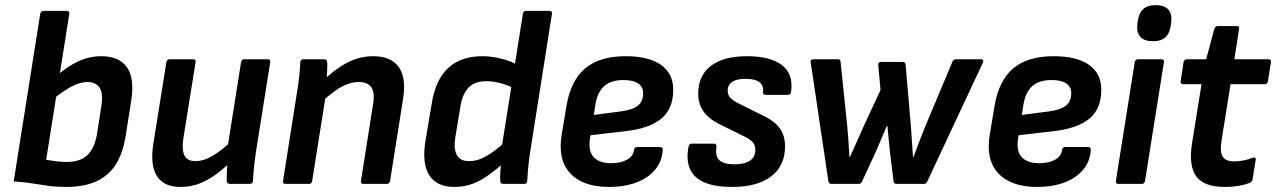

<svg xmlns="http://www.w3.org/2000/svg" viewBox="-20 -726 5038 758"><path d="M239.8 12Q203.4 12 171.4 7.7Q139.5 3.3 106.8 -2Q74.1 -7.4 34.1 -9.7L138.8 -671.3Q140.8 -683 152.5 -683H243.4Q255.4 -683 253.4 -670L162.2 -95.1Q180.8 -91.8 202.7 -89.2Q224.6 -86.5 243.2 -86.5Q297.6 -86.5 326 -114.5Q354.3 -142.6 363.6 -200.7L380 -306.6Q388.3 -356.4 373.5 -379.3Q358.7 -402.2 325.1 -402.2Q295.9 -402.2 262.5 -384.4Q229.2 -366.7 182.4 -329.2L201.1 -424.8Q247.4 -465.1 290.7 -484.6Q334 -504.1 380 -504.1Q450 -504.1 481 -460.6Q512 -417.1 498 -327.5L476.3 -191Q466 -123 437.9 -78Q409.9 -33 361.4 -10.5Q312.9 12 239.8 12Z M692.5 12Q626.1 12 599.1 -31.6Q572.1 -75.3 585.4 -158.7L636.8 -480.4Q638.8 -492.1 649.8 -492.1H741.4Q754.4 -492.1 752.1 -480.4L703.5 -177Q697.2 -133.4 708.5 -111.7Q719.8 -89.9 751.3 -89.9Q784.6 -89.9 820.1 -111.2Q855.7 -132.5 902.4 -175.9L892.1 -88Q861.9 -59.1 830.9 -36.4Q800 -13.7 766.1 -0.9Q732.3 12 692.5 12ZM887.4 0Q881.8 0 878.6 -3Q875.4 -6 875.1 -11.7Q874.7 -29.7 875.6 -49.2Q876.4 -68.7 879.1 -89.3L877.7 -139.8L931.7 -480.4Q932.7 -486.1 935.8 -489.1Q939 -492.1 944 -492.1H1036.3Q1048.7 -492.1 1046.7 -479.7L990.3 -125.1Q986 -96 983 -67.5Q980 -39 978.6 -11.7Q978.3 0 965.6 0Z M1415 0Q1403 0 1405 -11.7L1453.3 -317.8Q1460.2 -361 1445.6 -381.6Q1431 -402.2 1396.8 -402.2Q1374.6 -402.2 1351.6 -393.9Q1328.7 -385.6 1302.6 -367Q1276.6 -348.4 1242.7 -317.9L1252 -404.4Q1302.4 -453.4 1351.2 -478.8Q1400 -504.1 1454 -504.1Q1523.7 -504.1 1554.3 -461.1Q1585 -418.1 1571 -334.1L1520 -11.7Q1517.6 0 1507.6 0ZM1107.5 0Q1095.4 0 1097.4 -11.7L1153.4 -367Q1158.4 -395.4 1161.6 -427.2Q1164.8 -459 1165.5 -479.7Q1165.5 -492.1 1178.5 -492.1H1259.3Q1265 -492.1 1267.8 -489.6Q1270.7 -487.1 1271.7 -480.4Q1272.7 -471.7 1272 -456.4Q1271.3 -441.1 1270.5 -424.6Q1269.7 -408.2 1267.7 -394.9L1267.7 -360.2L1212.4 -11.7Q1211.4 -6.7 1208.8 -3.3Q1206.1 0 1200.1 0Z M1773.8 12Q1703.4 12 1674.3 -35Q1645.1 -81.9 1659.8 -170.3L1685.4 -322.6Q1700.4 -412.1 1750.1 -458.1Q1799.7 -504.1 1884.1 -504.1Q1923 -504.1 1962.7 -493.4Q2002.3 -482.8 2023.7 -468.8L2012.6 -375Q1988 -389.6 1956.6 -397.6Q1925.3 -405.6 1899.7 -405.6Q1869.1 -405.6 1848.4 -394.3Q1827.6 -383 1815.2 -360.4Q1802.7 -337.9 1797.4 -304.6L1777.5 -183.6Q1770.2 -138.4 1783.4 -114.1Q1796.7 -89.9 1831.3 -89.9Q1854.2 -89.9 1876 -98.2Q1897.7 -106.5 1924.1 -125.3Q1950.6 -144 1984.7 -174.9L1974.8 -88.3Q1941.5 -58.4 1910.1 -35.6Q1878.6 -12.7 1845.7 -0.4Q1812.9 12 1773.8 12ZM1966.5 0Q1960.8 0 1957.9 -3Q1955.1 -6 1954.8 -12.4Q1953.8 -27.7 1955.3 -49.2Q1956.7 -70.6 1958.7 -87.3L1960 -139.8L2044.3 -671.3Q2045.3 -677 2048.5 -680Q2051.6 -683 2056.7 -683H2148.6Q2161 -683 2159 -671.3L2072 -119.1Q2067.6 -90.1 2065 -60.6Q2062.3 -31.1 2061.6 -13Q2061.3 0 2049.9 0Z M2384.4 12Q2280.9 12 2231 -42.1Q2181.1 -96.1 2197.5 -194.3L2216.8 -310Q2233.8 -409 2290.9 -456.6Q2348 -504.1 2449.4 -504.1Q2541.6 -504.1 2589.7 -469.7Q2637.8 -435.4 2637.8 -372.1Q2637.8 -296 2590.4 -257.3Q2543.1 -218.7 2450.5 -208.3L2311.1 -192L2308.8 -175.5Q2302.1 -128.6 2324.2 -105.2Q2346.3 -81.7 2393.4 -81.7Q2430.7 -81.7 2455.3 -95.5Q2479.9 -109.3 2482.8 -133.2Q2484.8 -145.6 2495.2 -145.6H2585.7Q2597.1 -145.6 2596.4 -133.9Q2593.7 -89.4 2566.8 -56.7Q2540 -24 2493.4 -6Q2446.9 12 2384.4 12ZM2324.1 -272.2 2433.4 -286.5Q2479.6 -293.1 2499.3 -309.7Q2519.1 -326.3 2519.1 -358.2Q2519.1 -383.5 2499.4 -396.7Q2479.6 -410 2441.4 -410Q2391.6 -410 2364.8 -385.6Q2338.1 -361.2 2330.4 -312.3Z M2870.2 12Q2804.7 12 2763.3 -4.8Q2721.9 -21.7 2705.1 -56.7Q2688.2 -91.7 2697.9 -145.7Q2700.2 -158.7 2710.9 -158.7H2798.7Q2804.4 -158.7 2806.9 -155.4Q2809.4 -152.1 2808.4 -145.7Q2803.1 -108.2 2820.7 -92.8Q2838.3 -77.3 2878.4 -77.3Q2919.6 -77.3 2940.8 -91.7Q2962 -106.2 2962 -134.4Q2962 -151.3 2952.5 -163.4Q2943 -175.6 2919.4 -186.9L2817.4 -237.3Q2776.8 -257.6 2756.6 -287.3Q2736.5 -316.9 2736.5 -356.6Q2736.5 -427.3 2786.3 -465.7Q2836.2 -504.1 2929 -504.1Q3020.6 -504.1 3066.8 -469.2Q3113 -434.4 3103 -363.3Q3101.3 -351.6 3091.3 -351.6H3002.1Q2991.8 -351.6 2992.4 -363.3Q2995.4 -389.5 2977.5 -402.1Q2959.6 -414.8 2923.8 -414.8Q2889 -414.8 2870.9 -403Q2852.8 -391.2 2852.8 -368Q2852.8 -350.7 2864.3 -338.9Q2875.8 -327.1 2902.1 -314.5L2996.3 -267.8Q3039.7 -246.1 3059.5 -218Q3079.3 -189.8 3079.3 -147.8Q3079.3 -71.7 3024.8 -29.9Q2970.3 12 2870.2 12Z M3261.6 0Q3252.3 0 3250.3 -11L3180.6 -479.7Q3178.2 -492.1 3191.3 -492.1H3287.5Q3293.2 -492.1 3295.5 -489.6Q3297.9 -487.1 3298.6 -481L3325 -226.8Q3327.7 -196.8 3329.8 -167.1Q3332 -137.4 3333.3 -107.3H3335.9Q3349.3 -136 3361.9 -164.7Q3374.6 -193.5 3387.3 -222.2L3456.2 -370.7L3447.3 -469Q3445.9 -481.4 3458 -481.4H3544.2Q3553.9 -481.4 3555.2 -471L3576.3 -225.5Q3578 -195.5 3580.3 -166.4Q3582.6 -137.4 3584.3 -107.3H3587Q3597.3 -136.4 3608.8 -165.8Q3620.3 -195.2 3631.6 -223.9L3739.5 -481Q3741.5 -486.4 3745.1 -489.2Q3748.8 -492.1 3753.9 -492.1H3852.5Q3858.2 -492.1 3860.7 -488.6Q3863.2 -485.1 3860.8 -479.7L3641.5 -11Q3639.1 -6 3636.3 -3Q3633.4 0 3627.8 0H3519.4Q3509 0 3507.7 -10.4L3493.4 -126.4Q3490.4 -152.4 3488.3 -177.8Q3486.1 -203.2 3483.4 -228.3H3480.8Q3470.4 -203.2 3459.6 -178.2Q3448.7 -153.1 3438 -127.7L3383.7 -10.4Q3381.4 -5.4 3378.2 -2.7Q3375.1 0 3370 0Z M4074.4 12Q3970.9 12 3921 -42.1Q3871.1 -96.1 3887.5 -194.3L3906.8 -310Q3923.8 -409 3980.9 -456.6Q4038 -504.1 4139.4 -504.1Q4231.6 -504.1 4279.7 -469.7Q4327.8 -435.4 4327.8 -372.1Q4327.8 -296 4280.4 -257.3Q4233.1 -218.7 4140.5 -208.3L4001.1 -192L3998.8 -175.5Q3992.1 -128.6 4014.2 -105.2Q4036.3 -81.7 4083.4 -81.7Q4120.7 -81.7 4145.3 -95.5Q4169.9 -109.3 4172.8 -133.2Q4174.8 -145.6 4185.2 -145.6H4275.7Q4287.1 -145.6 4286.4 -133.9Q4283.7 -89.4 4256.8 -56.7Q4230 -24 4183.4 -6Q4136.9 12 4074.4 12ZM4014.1 -272.2 4123.4 -286.5Q4169.6 -293.1 4189.3 -309.7Q4209.1 -326.3 4209.1 -358.2Q4209.1 -383.5 4189.4 -396.7Q4169.6 -410 4131.4 -410Q4081.6 -410 4054.8 -385.6Q4028.1 -361.2 4020.4 -312.3Z M4395.5 0Q4383.4 0 4385.4 -11.7L4459.8 -480.4Q4462.1 -492.1 4472.8 -492.1H4564.1Q4569.8 -492.1 4573.1 -489.2Q4576.4 -486.4 4575.1 -480.4L4500.4 -11.7Q4499.4 -6.7 4496.6 -3.3Q4493.8 0 4488.1 0ZM4531.5 -563.2Q4498 -563.2 4482.5 -580.2Q4466.9 -597.3 4469.9 -627.4L4471.6 -641.5Q4475.3 -672.6 4492.3 -689.1Q4509.4 -705.7 4542.5 -705.7Q4576.6 -705.7 4591.9 -688.6Q4607.2 -671.6 4604.1 -641.5L4602.4 -627.4Q4598.8 -596.3 4581.7 -579.7Q4564.6 -563.2 4531.5 -563.2Z M4816.3 12Q4732.1 12 4702.2 -30.5Q4672.2 -73.1 4685.9 -159L4723.5 -393.6H4650.9Q4645.9 -393.6 4643 -396.9Q4640.2 -400.2 4641.2 -405.3L4652.6 -480.4Q4653.9 -486.1 4657.4 -489.1Q4660.9 -492.1 4665.6 -492.1H4741.9L4774 -611.7Q4778 -623.1 4788 -623.1H4862.2Q4874.6 -623.1 4871.6 -611.4L4853.2 -492.1H4987.3Q5000 -492.1 4997.7 -480.4L4985.6 -405.3Q4984.6 -400.2 4981.8 -396.9Q4978.9 -393.6 4973.2 -393.6H4838.1L4801.9 -167.1Q4795.6 -124.9 4807.3 -106.9Q4818.9 -88.9 4852.8 -88.9Q4871.4 -88.9 4890.1 -92.7Q4908.7 -96.5 4925.7 -103.2Q4931.7 -105.5 4935.2 -103Q4938.7 -100.5 4937.4 -94.5L4925 -17.7Q4923.7 -8.7 4914 -4.3Q4893.9 3.7 4869.6 7.8Q4845.3 12 4816.3 12Z"/></svg>

Font: Sofia Sans Hairline
Style: Italic
Weight: 1
Italic angle: -9°
Designer: Botio Nikoltchev, Ani Petrova
Foundry: lettersoup
Version: Version 4.102